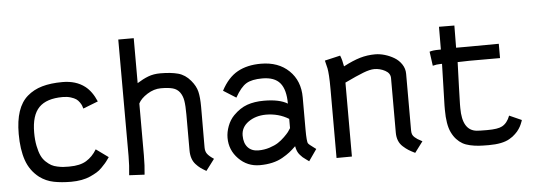

<svg xmlns="http://www.w3.org/2000/svg" viewBox="-47 -818 2682 960"><g transform="rotate(-5 1294.0 -338.0)"><path d="M112.3 -257.3Q112.3 -220.2 118.4 -190.4Q124.5 -160.6 133.3 -141.6Q142.1 -122.6 156.5 -109.1Q170.9 -95.7 183.3 -88.9Q195.8 -82 213.4 -78.4Q231 -74.7 241.5 -74Q252 -73.2 267.1 -73.2H273.4Q326.7 -73.2 358.4 -92.5Q390.1 -111.8 411.6 -147.5L473.1 -103Q472.2 -102.1 464.6 -91.1Q457 -80.1 450.4 -72.8Q443.8 -65.4 431.6 -52.7Q419.4 -40 405 -31.5Q390.6 -22.9 371.8 -14.4Q353 -5.9 328.1 -1.2Q303.2 3.4 275.4 3.4Q227.1 3.4 188.2 -4.4Q149.4 -12.2 117.7 -35.6Q72.3 -70.8 53.5 -125.2Q34.7 -179.7 34.7 -257.3Q34.7 -323.7 50.3 -370.4Q65.9 -417 97.7 -444.6Q129.4 -472.2 172.6 -484.6Q215.8 -497.1 275.4 -497.1Q342.8 -497.1 387.2 -462.9Q420.9 -437 442.9 -385.3L367.7 -356Q365.2 -364.7 363 -370.8Q360.8 -377 353.5 -387.7Q346.2 -398.4 336.7 -405Q327.1 -411.6 309.6 -417Q292 -422.4 270 -422.4Q188.5 -422.4 150.4 -383.3Q112.3 -344.2 112.3 -257.3Z M878.4 -281.2Q878.4 -325.2 874.3 -350.6Q870.1 -376 857.2 -393.6Q844.2 -411.1 822.3 -417.2Q800.3 -423.3 762.7 -423.3Q727.5 -423.3 694.3 -402.3Q661.1 -381.3 648.9 -356.9V-96.7Q648.9 -44.9 644 0L566.9 -3.9Q572.3 -52.2 572.3 -99.6L571.8 -684.6H649.4V-459Q678.7 -477.5 705.6 -487.8Q732.4 -498 766.1 -498Q819.8 -498 855.5 -488.3Q891.1 -478.5 917.5 -446.8Q941.4 -418.5 948.2 -389.6Q955.1 -360.8 955.1 -313.5V-281.2Q955.1 -238.3 954.8 -185.5Q954.6 -132.8 954.6 -108.9Q954.6 -89.4 964.1 -76.7Q973.6 -64 996.6 -48.8L953.6 8.3Q936.5 -1.5 925 -9.8Q913.6 -18.1 901.9 -31Q890.1 -43.9 884.3 -61.5Q878.4 -79.1 878.4 -101.6Z M1149.4 -151.9Q1149.4 -113.8 1168.7 -92.5Q1188 -71.3 1222.2 -71.3Q1251 -71.3 1277.6 -79.8Q1304.2 -88.4 1321.3 -99.4Q1338.4 -110.4 1354.2 -126Q1370.1 -141.6 1376.5 -150.1Q1382.8 -158.7 1388.7 -168.5V-214.8Q1337.9 -246.1 1273.9 -246.1Q1222.2 -245.6 1185.8 -219.7Q1149.4 -193.8 1149.4 -151.9ZM1465.3 -155.3Q1465.3 -92.8 1471.7 -84.5Q1474.6 -80.6 1480.7 -75.7Q1486.8 -70.8 1496.3 -63.7Q1505.9 -56.6 1510.3 -53.2L1469.7 4.9Q1466.3 2 1454.8 -5.9Q1443.4 -13.7 1438.5 -18.3Q1433.6 -22.9 1425.8 -31.5Q1418 -40 1413.3 -51Q1408.7 -62 1406.2 -76.2Q1388.7 -59.1 1374.3 -47.9Q1359.9 -36.6 1336.9 -23.4Q1314 -10.3 1285.2 -3.7Q1256.3 2.9 1222.2 2.9Q1160.2 2.9 1116.7 -41.3Q1073.2 -85.4 1073.2 -147Q1073.2 -175.8 1084.5 -205.8Q1095.7 -235.8 1116.7 -257.3Q1149.4 -290.5 1186 -303.5Q1222.7 -316.4 1270 -316.4Q1348.1 -316.4 1388.7 -291.5Q1388.7 -361.8 1361.1 -395Q1333.5 -428.2 1272 -428.2Q1219.7 -428.2 1191.7 -411.6Q1163.6 -395 1134.8 -343.8L1071.3 -383.8Q1105 -447.8 1153.6 -474.9Q1202.1 -502 1271 -502Q1358.9 -502 1412.1 -450.7Q1465.3 -399.4 1465.3 -316.4Z M1684.6 -452.6Q1731.9 -477.5 1768.6 -488.3Q1805.2 -499 1844.7 -499Q1867.7 -499 1892.6 -491.7Q1917.5 -484.4 1939.7 -471.2Q1961.9 -458 1976.3 -436.3Q1990.7 -414.6 1990.7 -388.7V-103Q1990.7 -92.3 1993.9 -84Q1997.1 -75.7 2005.4 -68.8Q2013.7 -62 2018.8 -58.6Q2023.9 -55.2 2037.1 -48.3Q2038.6 -47.4 2039.1 -47.1Q2039.6 -46.9 2040.5 -46.4Q2041.5 -45.9 2042.5 -45.4L2001.5 9.3Q1981.4 -0.5 1969 -8.3Q1956.5 -16.1 1942.1 -29.1Q1927.7 -42 1920.7 -59.6Q1913.6 -77.1 1913.6 -99.6V-373.5Q1913.6 -398.4 1887.9 -412.1Q1862.3 -425.8 1834 -425.8Q1812 -425.8 1778.3 -412.8Q1744.6 -399.9 1684.6 -371.1V0L1607.4 0.5V-344.2Q1607.4 -386.7 1605.7 -411.9Q1604 -437 1601.6 -449.2Q1599.1 -461.4 1591.8 -489.7L1669.9 -507.8Q1679.2 -485.4 1684.6 -452.6Z M2245.6 -213.4V-193.8Q2245.6 -81.5 2317.4 -74.2Q2330.6 -72.8 2370.1 -72.8Q2424.3 -72.8 2445.3 -84.5Q2471.7 -98.6 2485.4 -135.3L2546.9 -107.9Q2546.9 -107.4 2545.2 -102.3Q2543.5 -97.2 2542.2 -94.5Q2541 -91.8 2538.6 -85.7Q2536.1 -79.6 2533.4 -75.2Q2530.8 -70.8 2526.6 -64.2Q2522.5 -57.6 2517.6 -52.2Q2512.7 -46.9 2506.6 -40.8Q2500.5 -34.7 2492.7 -28.8Q2484.9 -22.9 2476.1 -18.1Q2440.4 2.9 2371.1 2.9Q2341.3 2.9 2320.6 1.5Q2299.8 0 2277.8 -4.9Q2255.9 -9.8 2240.5 -18.6Q2225.1 -27.3 2211.2 -42.2Q2197.3 -57.1 2187 -78.6Q2168 -117.7 2168 -192.4V-213.4Q2168.9 -239.7 2170.7 -308.6Q2172.4 -377.4 2173.8 -422.4H2167Q2147 -422.4 2127 -417L2117.2 -488.3Q2132.8 -494.1 2167 -494.1H2174.3Q2174.3 -511.2 2174.6 -551.3Q2174.8 -591.3 2174.8 -608.4L2252 -607.9Q2252 -563 2251 -496.6H2310.5L2456.5 -497.6H2465.3V-425.8H2310.5Q2299.3 -425.8 2281.5 -425Q2263.7 -424.3 2252.4 -424.3Q2250 -366.7 2248 -297.1Q2246.1 -227.5 2245.6 -213.4Z"/></g></svg>

Font: Fantasque Sans Mono
Style: Regular
Weight: 400
Monospace: yes
Designer: Jany Belluz
Version: Version 1.8.0 ; ttfautohint (v1.8.2)